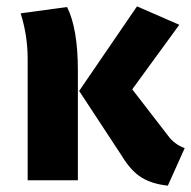

<svg xmlns="http://www.w3.org/2000/svg" viewBox="-20 -567 601 604"><path d="M544 -489 396 -286 508 -141Q528 -113 561 -101L508 17Q459 12 425.5 -8.5Q392 -29 363 -77L229 -281L411 -547ZM191 -545Q225 -477 225 -345V0H67V-382Q67 -455 45 -525Z"/></svg>

Font: Fira Sans
Style: Bold
Weight: 700
Designer: bBox Type GmbH & Carrois Corporate GbR & Edenspiekermann AG
Foundry: bBox Type GmbH & Carrois Corporate GbR & Edenspiekermann AG
Version: Version 4.301;PS 004.301;hotconv 1.0.88;makeotf.lib2.5.64775